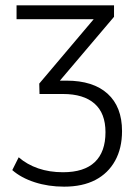

<svg xmlns="http://www.w3.org/2000/svg" viewBox="-20 -509 515 719"><path d="M220 190Q161 190 110 173.5Q59 157 26 128L50 80Q81 107 123 121.5Q165 136 216 136Q295 136 335 98Q375 60 375 -14Q375 -85 334 -121Q293 -157 216 -157H128L127 -196L346 -455L347 -437H42V-489H407V-446L189 -189L180 -207H229Q329 -207 383 -158Q437 -109 437 -18Q437 46 411 93Q385 140 337 165Q289 190 220 190Z"/></svg>

Font: Nunito Sans 10pt SemiCondensed Light
Style: Regular
Weight: 300
Width: 4
Designer: Vernon Adams
Foundry: Vernon Adams
Version: Version 3.101;gftools[0.9.27]